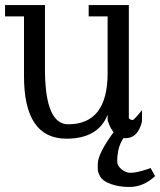

<svg xmlns="http://www.w3.org/2000/svg" viewBox="-30 -534 634 760"><path d="M357 136V116Q357 73 423 -15L478 -14L458 14Q434 48 434 106Q434 122 451 136Q468 150 486.5 150Q505 150 534.5 141.5Q564 133 566 131L584 163Q538 206 483 206H479Q441 206 409 194.5Q377 183 367 165.5Q357 148 357 136ZM321 -514H480V-66Q486 -59 495 -59Q501 -59 532 -98V-53Q516 13 467 13Q418 13 396 -58V-80Q359 15 232 15Q65 14 65 -232V-469H-10V-514H148V-252Q150 -42 240 -42Q396 -42 396 -245V-469H321Z"/></svg>

Font: Sawarabi Mincho
Style: Regular
Weight: 400
Version: Version 1.00